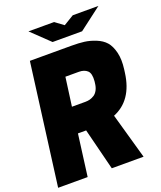

<svg xmlns="http://www.w3.org/2000/svg" viewBox="-169 -1056 973 1161"><g transform="rotate(-20 317.5 -475.0)"><path d="M155.8 -950.2H320.8L375 -910.2L440.9 -950.2H606L460.9 -839.8H271ZM247.1 -432.1H334Q349.6 -432.1 363.5 -435.8Q377.4 -439.5 391.4 -448.5Q405.3 -457.5 414.8 -475.6Q424.3 -493.7 426.8 -519L428.2 -529.8Q432.6 -580.1 412.8 -598.1Q393.1 -616.2 358.9 -616.2H272ZM226.1 -268.1 190.9 0H1L103 -779.8H372.1Q417 -779.8 451.9 -775.4Q486.8 -771 524.4 -755.9Q562 -740.7 584.5 -715.3Q606.9 -689.9 618.2 -644Q629.4 -598.1 621.1 -536.1L618.2 -514.2Q595.7 -345.7 467.8 -293.9L550.8 0H346.2L278.8 -268.1Z"/></g></svg>

Font: Cooper Hewitt
Style: Heavy Italic
Weight: 714
Designer: Village Type and Design LLC
Foundry: Cooper Hewitt Smithsonian Design Museum
Version: 1.000